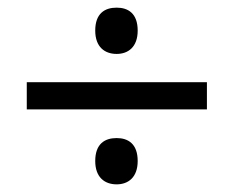

<svg xmlns="http://www.w3.org/2000/svg" viewBox="-20 -603 612 502"><path d="M285 -462C315 -462 340 -480 340 -523C340 -568 315 -583 285 -583C254 -583 229 -568 229 -523C229 -480 254 -462 285 -462ZM50 -317H521V-388H50ZM285 -121C315 -121 340 -139 340 -182C340 -227 315 -242 285 -242C254 -242 229 -227 229 -182C229 -139 254 -121 285 -121Z"/></svg>

Font: Noto Sans Arabic UI
Style: Regular
Weight: 400
Designer: Monotype Design Team, Nadine Chahine and Nizar Qandah
Foundry: Monotype Imaging Inc.
Version: Version 2.010